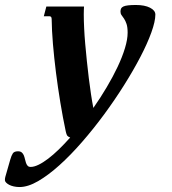

<svg xmlns="http://www.w3.org/2000/svg" viewBox="-138 -545 695 774"><path d="M70.3 -467.3Q70.3 -474.1 67.9 -476.8Q65.4 -479.5 61.5 -479.5H38.6L48.8 -518.6H200.7Q200.2 -511.7 200 -503.7Q199.7 -495.6 199.7 -486.8Q199.7 -462.4 201.2 -431.6Q202.6 -400.9 205.6 -367.4Q208.5 -334 212.2 -298.8Q215.8 -263.7 220 -230Q224.1 -196.3 228.8 -165.5Q233.4 -134.8 238.3 -109.9Q267.1 -150.9 292.2 -193.4Q317.4 -235.8 336.2 -275.6Q355 -315.4 365.7 -350.8Q376.5 -386.2 376.5 -413.1Q376.5 -435.5 372.1 -448.5Q367.7 -461.4 362.1 -469.7Q356.4 -478 352.1 -483.9Q347.7 -489.7 347.7 -498Q347.7 -505.4 350.1 -510.5Q352.5 -515.6 359.4 -518.8Q366.2 -522 378.4 -523.4Q390.6 -524.9 409.7 -524.9Q445.3 -524.9 466.8 -513.9Q488.3 -502.9 488.3 -486.3Q488.3 -459 472.2 -414.3Q456.1 -369.6 428 -315.7Q399.9 -261.7 362.3 -201.9Q324.7 -142.1 281.7 -83.7Q238.8 -25.4 192.6 27.6Q146.5 80.6 101.8 120.8Q57.1 161.1 15.9 185.1Q-25.4 209 -59.1 209Q-71.8 209 -82.5 206.5Q-93.3 204.1 -101.1 200Q-108.9 195.8 -113.5 190.9Q-118.2 186 -118.2 181.2Q-118.2 178.7 -117.9 174.8Q-117.7 170.9 -116.7 168.5L-96.7 98.6Q-91.8 81.5 -86.2 73.2Q-80.6 64.9 -65.4 64.9Q-55.7 64.9 -50.3 69.6Q-44.9 74.2 -42 81.3Q-39.1 88.4 -37.4 96.4Q-35.6 104.5 -33.2 111.6Q-30.8 118.7 -26.6 123.3Q-22.5 127.9 -14.2 127.9Q-0.5 127.9 17.6 119.1Q35.6 110.4 56.2 94.7Q76.7 79.1 99.1 57.4Q121.6 35.6 145 9.3Q134.3 5.4 131.6 -0.7Q128.9 -6.8 127 -15.6Q115.2 -71.3 105.2 -132.1Q95.2 -192.9 87.6 -252.7Q80.1 -312.5 75.4 -367.7Q70.8 -422.9 70.3 -467.3Z"/></svg>

Font: Arian AMU Serif
Style: Bold Italic
Weight: 700
Italic angle: -15°
Designer: Ruben Hakobyan (Tarumian)
Foundry: Ruben Hakobyan (Tarumian)
Version: Version 1.002